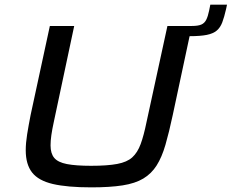

<svg xmlns="http://www.w3.org/2000/svg" viewBox="-20 -800 999 828"><path d="M738 -644 747 -688H807Q834 -688 848 -694Q862 -700 869.5 -715Q877 -730 882 -755L887 -780H959L955 -761Q947 -726 938.5 -703.5Q930 -681 914.5 -668Q899 -655 871.5 -649.5Q844 -644 798 -644ZM374 8Q270 8 208 -6.5Q146 -21 118.5 -56Q91 -91 91 -152Q91 -183 97 -220.5Q103 -258 112 -304L195 -688H300L212 -274Q205 -242 201.5 -217.5Q198 -193 198 -173Q198 -138 214 -119Q230 -100 268.5 -92.5Q307 -85 373 -85Q443 -85 485.5 -93Q528 -101 550.5 -121.5Q573 -142 586.5 -178.5Q600 -215 612 -274L702 -688H807L725 -304Q709 -229 693.5 -175.5Q678 -122 655.5 -86.5Q633 -51 598 -30Q563 -9 508.5 -0.5Q454 8 374 8Z"/></svg>

Font: Saira Expanded Medium
Style: Italic
Weight: 500
Width: 7
Italic angle: -12°
Designer: Hector Gatti with collaboration of the Omnibus-Type team
Foundry: Omnibus-Type
Version: Version 1.101